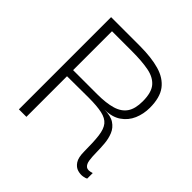

<svg xmlns="http://www.w3.org/2000/svg" viewBox="-155 -691 829 829"><g transform="rotate(45 260.0 -276.5)"><path d="M65 0V-563H239.8Q311.3 -563 360.2 -548.9Q409 -534.8 434.7 -500.8Q460.3 -466.7 460.3 -404.7Q460.3 -367 446.2 -334Q432 -301 402.3 -280.8Q372.7 -260.5 326.3 -260.5Q365.3 -260.5 387.2 -246Q409 -231.5 418.6 -208.1Q428.2 -184.7 430.5 -157.7Q432.8 -130.7 433.1 -104.7Q433.3 -78.7 436.2 -58.9Q439.2 -39.2 450 -30.9Q460.8 -22.7 485 -31V2.5Q480.3 6.5 465.9 9Q451.5 11.5 434.3 6.7Q417.2 1.8 405.1 -16.1Q393 -34 393 -70.8Q393 -129 388.5 -164.2Q384 -199.5 369.3 -217.4Q354.7 -235.3 323.9 -242.1Q293.2 -248.8 241.7 -248.8Q190.2 -248.7 110.8 -248V0ZM110.8 -285.2H257.5Q312.7 -285.2 348.3 -295.8Q384 -306.3 401.4 -331.8Q418.8 -357.2 418.8 -402.7Q418.8 -456.3 397.2 -481.7Q375.5 -507 334.5 -514.8Q293.5 -522.7 233.7 -522.7H110.8Z"/></g></svg>

Font: Darker Grotesque Light
Style: Regular
Weight: 300
Designer: Gabriel Lam
Foundry: TypeRant
Version: Version 1.000;gftools[0.9.28]